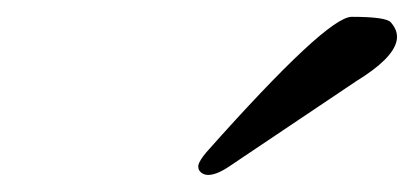

<svg xmlns="http://www.w3.org/2000/svg" viewBox="-20 -721 487 226"><path d="M223.1 -542Q364.7 -701.2 394 -701.2Q434.1 -701.2 439.9 -694.8Q447.3 -686.5 447.3 -677.7Q447.3 -675.3 446.8 -672.9Q442.4 -651.9 399.4 -625.5Q254.4 -528.3 251 -525.9Q235.4 -515.1 225.1 -515.1Q218.3 -515.1 214.4 -520.5Q213.4 -522.5 213.4 -524.9V-526.4Q214.8 -532.2 223.1 -542Z"/></svg>

Font: inglobal
Style: Italic
Weight: 400
Italic angle: -12°
Designer: Andrey Kochetov, Denis Davydov, Evgeny Yurtaev
Foundry: inglobal
Version: Version 1.00 September 25, 2014, initial release